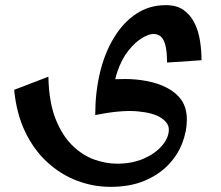

<svg xmlns="http://www.w3.org/2000/svg" viewBox="-20 -416 858 746"><path d="M409 310Q342 310 279 286Q216 262 164 214.5Q112 167 78 96.5Q44 26 35 -67L168 -118Q170 -20 195.5 45Q221 110 261 149Q301 188 346.5 204Q392 220 435 220Q493 220 538 200.5Q583 181 609.5 150Q636 119 636 87Q636 62 606 42Q576 22 513 16.5Q450 11 350 31L391 -106Q425 -109 467 -109Q509 -109 551 -101Q593 -93 628.5 -75Q664 -57 685 -27Q706 3 706 49Q706 94 688 140.5Q670 187 633.5 225Q597 263 541 286.5Q485 310 409 310ZM350 31Q350 -57 368.5 -134Q387 -211 423 -270Q459 -329 509.5 -362.5Q560 -396 624 -396Q667 -396 693.5 -377Q720 -358 735.5 -327Q751 -296 757 -258Q763 -220 763 -182L629 -173Q629 -214 623 -238.5Q617 -263 605.5 -273.5Q594 -284 576 -284Q558 -284 531.5 -268Q505 -252 479 -219.5Q453 -187 436 -137.5Q419 -88 419 -21Z"/></svg>

Font: Marhey Light
Style: Regular
Weight: 400
Version: Version 1.000